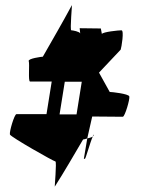

<svg xmlns="http://www.w3.org/2000/svg" viewBox="-20 -728 562 735"><path d="M18 -213C22 -203 186 -110 192 -110C198 -110 188 -6 190 -14C227 -72 262 -133 298 -194C300 -194 308 -196 314 -198L333 -282L450 -281C458 -281 478 -349 475 -359C472 -369 408 -376 400 -376L359 -450L442 -538C445 -546 456 -612 445 -612C434 -612 374 -606 370 -598L366 -619L285 -620L287 -600C285 -607 258 -612 253 -612C247 -612 257 -715 255 -708C219 -641 181 -576 144 -511C140 -511 86 -504 90 -494C94 -484 87 -416 95 -416H178L158 -291H43C35 -291 15 -223 18 -213ZM208 -290 228 -415H293L273 -290ZM301 -120H305C308 -120 325 -183 335 -205C330 -202 322 -200 314 -198ZM335 -205C337 -207 339 -210 338 -212C337 -214 337 -211 335 -205Z"/></svg>

Font: Ampere
Style: SCUltCnd
Weight: 400
Version: Version 1